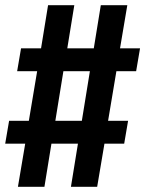

<svg xmlns="http://www.w3.org/2000/svg" viewBox="-25 -737 559 739"><path d="M44 -18 72 -184H-5L10 -272H86L118 -463H41L56 -551H133L160 -717H261L234 -551H336L363 -717H465L437 -551H514L499 -463H423L391 -272H468L453 -184H377L349 -18H248L275 -184H173L146 -18ZM290 -272 321 -463H219L188 -272Z"/></svg>

Font: Iosevka Slab Semibold
Style: Italic
Weight: 600
Italic angle: -9°
Monospace: yes
Designer: Belleve Invis
Foundry: Belleve Invis
Version: Version 11.1.1; ttfautohint (v1.8.3)